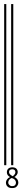

<svg xmlns="http://www.w3.org/2000/svg" viewBox="-20 -832 123 967"><path d="M1 0V-811.5H11.7V0ZM36.1 0V-811.5H46.9V0ZM41 115.2Q31.2 115.2 24.4 112.3Q17.6 108.4 13.7 102.5Q9.8 95.7 9.8 87.9Q9.8 79.1 15.6 71.3Q21.5 63.5 30.3 59.6Q23.4 55.7 18.6 49.8Q14.6 43 14.6 36.1Q14.6 24.4 21.5 17.6Q29.3 10.7 42 10.7Q55.7 10.7 62.5 17.6Q69.3 24.4 69.3 35.2Q69.3 42 64.5 48.8Q59.6 55.7 52.7 59.6Q61.5 63.5 67.4 71.3Q72.3 79.1 72.3 87.9Q72.3 95.7 68.4 101.6Q64.5 108.4 57.6 112.3Q50.8 115.2 41 115.2ZM43.9 55.7Q49.8 51.8 53.7 45.9Q57.6 41 57.6 35.2Q57.6 28.3 53.7 24.4Q48.8 20.5 42 20.5Q34.2 20.5 29.3 24.4Q25.4 28.3 25.4 34.2Q25.4 41 30.3 45.9Q34.2 49.8 43.9 55.7ZM41 105.5Q50.8 105.5 55.7 100.6Q60.5 95.7 60.5 87.9Q60.5 80.1 54.7 73.2Q48.8 67.4 39.1 64.5Q31.2 67.4 26.4 73.2Q21.5 80.1 21.5 86.9Q21.5 94.7 27.3 99.6Q32.2 105.5 41 105.5Z"/></svg>

Font: Libre Barcode EAN13 Text
Style: Regular
Weight: 400
Version: Version 1.008; ttfautohint (v1.8.3)